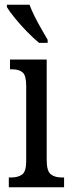

<svg xmlns="http://www.w3.org/2000/svg" viewBox="-20 -786 300 806"><path d="M17 0V-41H27Q56 -41 73 -53.5Q90 -66 90 -110V-425Q90 -469 75 -482Q60 -495 32 -495H22V-536H176V-115Q176 -68 193 -54.5Q210 -41 239 -41H249V0ZM144 -606Q122 -624 94 -652.5Q66 -681 42.5 -710Q19 -739 9 -756V-766H104Q112 -744 125.5 -717Q139 -690 154 -664Q169 -638 180 -619V-606Z"/></svg>

Font: Noto Serif Khmer ExtraCondensed
Style: Regular
Weight: 400
Width: 2
Designer: Danh Hong and the Monotype Design Team
Foundry: Monotype Imaging Inc.
Version: Version 2.004; ttfautohint (v1.8.4.7-5d5b)